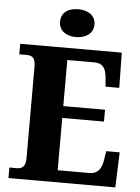

<svg xmlns="http://www.w3.org/2000/svg" viewBox="-61 -970 744 1017"><g transform="rotate(5 311.5 -461.5)"><path d="M314 -775C363 -775 406 -800 406 -849C406 -900 363 -923 314 -923C263 -923 223 -900 223 -849C223 -800 263 -775 314 -775ZM23 0H591L598 -187H526L519 -139C512 -95 493 -64 449 -64H279V-342H501V-405H279V-650H422C468 -650 484 -626 489 -575L493 -527H566L563 -714H23V-658H62C87 -658 109 -651 109 -600V-109C109 -74 93 -56 64 -56H23Z"/></g></svg>

Font: Noto Serif Devanagari SemiCondensed ExtraBold
Style: Regular
Weight: 800
Width: 4
Designer: Universal Thirst, Indian Type Foundry and the Monotype Design Team
Foundry: Monotype Imaging Inc.
Version: Version 2.004